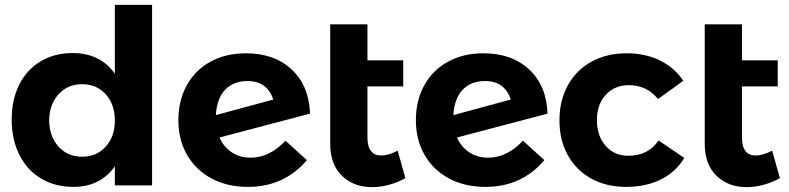

<svg xmlns="http://www.w3.org/2000/svg" viewBox="-20 -762 3244 789"><path d="M605 -742V0H452V-79Q423 -37 380 -15.5Q337 6 282 6Q206 6 148.5 -28.5Q91 -63 59.5 -126Q28 -189 28 -271Q28 -352 59 -414Q90 -476 147 -510Q204 -544 278 -544Q392 -544 452 -459V-742ZM452 -267Q452 -333 414.5 -374.5Q377 -416 318 -416Q258 -416 220.5 -374.5Q183 -333 182 -267Q183 -201 220.5 -159.5Q258 -118 318 -118Q377 -118 414.5 -159.5Q452 -201 452 -267Z M1153 -184 1241 -104Q1148 6 999 6Q914 6 849.5 -28.5Q785 -63 749 -125Q713 -187 713 -268Q713 -349 747.5 -411.5Q782 -474 845 -508.5Q908 -543 991 -543Q1107 -543 1178.5 -476.5Q1250 -410 1254 -295L882 -197Q899 -158 932.5 -136Q966 -114 1010 -114Q1049 -114 1085.5 -132Q1122 -150 1153 -184ZM867 -289 1103 -353Q1078 -429 997 -429Q939 -429 905 -393Q871 -357 867 -289Z M1646 -30Q1616 -13 1580 -3Q1544 7 1509 7Q1433 7 1385 -40Q1337 -87 1337 -171V-662H1490V-514H1637V-407H1490V-197Q1490 -160 1504.5 -141.5Q1519 -123 1545 -123Q1577 -123 1614 -143Z M2129 -184 2217 -104Q2124 6 1975 6Q1890 6 1825.5 -28.5Q1761 -63 1725 -125Q1689 -187 1689 -268Q1689 -349 1723.5 -411.5Q1758 -474 1821 -508.5Q1884 -543 1967 -543Q2083 -543 2154.5 -476.5Q2226 -410 2230 -295L1858 -197Q1875 -158 1908.5 -136Q1942 -114 1986 -114Q2025 -114 2061.5 -132Q2098 -150 2129 -184ZM1843 -289 2079 -353Q2054 -429 1973 -429Q1915 -429 1881 -393Q1847 -357 1843 -289Z M2564 -412Q2506 -412 2469.5 -372.5Q2433 -333 2433 -268Q2433 -203 2469 -162.5Q2505 -122 2561 -122Q2645 -122 2686 -185L2792 -113Q2758 -56 2696.5 -25Q2635 6 2553 6Q2472 6 2410 -28Q2348 -62 2313.5 -124Q2279 -186 2279 -267Q2279 -349 2313.5 -411.5Q2348 -474 2410.5 -508.5Q2473 -543 2555 -543Q2632 -543 2692 -513.5Q2752 -484 2788 -430L2684 -355Q2638 -412 2564 -412Z M3185 -30Q3155 -13 3119 -3Q3083 7 3048 7Q2972 7 2924 -40Q2876 -87 2876 -171V-662H3029V-514H3176V-407H3029V-197Q3029 -160 3043.5 -141.5Q3058 -123 3084 -123Q3116 -123 3153 -143Z"/></svg>

Font: TypoPRO Montserrat Alternates
Style: Regular
Weight: 600
Designer: Julieta Ulanovsky
Foundry: Julieta Ulanovsky
Version: Version 6.001